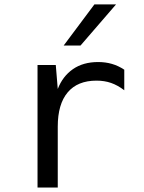

<svg xmlns="http://www.w3.org/2000/svg" viewBox="-20 -837 642 857"><path d="M401.4 -817.4H498L339.4 -633.8H264.2ZM147.5 -546.9H229L237.8 -439.9Q259.8 -496.6 305.4 -528.3Q351.1 -560.1 418 -560.1Q450.7 -560.1 479.5 -551.8Q508.3 -543.5 534.7 -525.9V-434.1Q505.4 -456.5 475.8 -466.8Q446.3 -477.1 410.6 -477.1Q326.2 -477.1 282 -424.6Q237.8 -372.1 237.8 -272V0H147.5Z"/></svg>

Font: Hack
Style: Regular
Weight: 400
Monospace: yes
Designer: Christopher Simpkins
Foundry: Christopher Simpkins
Version: Version 2.019; ttfautohint (v1.4.1) -l 4 -r 80 -G 350 -x 0 -